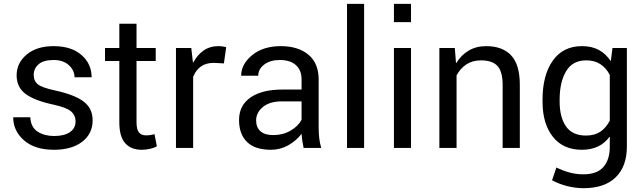

<svg xmlns="http://www.w3.org/2000/svg" viewBox="-20 -782 3405 1015"><path d="M379.4 -139.6Q379.4 -172.9 355 -193.6Q330.6 -214.4 259.8 -229.5Q162.1 -250.5 115 -285.6Q67.9 -320.8 67.9 -383.8Q67.9 -449.2 121.1 -493.7Q174.3 -538.1 263.2 -538.1Q356.9 -538.1 410.6 -491.5Q464.4 -444.8 464.4 -373.5H374Q374 -409.7 344.2 -437.3Q314.5 -464.8 263.2 -464.8Q209.5 -464.8 183.8 -442.1Q158.2 -419.4 158.2 -386.7Q158.2 -354 180.2 -336.2Q202.1 -318.4 273.4 -303.2Q374.5 -281.2 422.1 -245.1Q469.7 -209 469.7 -146Q469.7 -74.7 414.3 -32.5Q358.9 9.8 265.6 9.8Q163.6 9.8 106.7 -40.3Q49.8 -90.3 49.8 -162.1H140.1Q143.1 -108.9 179.2 -85.9Q215.3 -63 265.6 -63Q320.3 -63 349.9 -83.7Q379.4 -104.5 379.4 -139.6Z M701.7 -656.7V-528.3H803.2V-459.5H701.7V-136.2Q701.7 -97.2 714.8 -81.8Q728 -66.4 751 -66.4Q762.7 -66.4 774.7 -68.1Q786.6 -69.8 796.9 -72.8L809.1 -8.8Q796.4 -0.5 773.7 4.6Q751 9.8 728.5 9.8Q673.3 9.8 642.1 -24.7Q610.8 -59.1 610.8 -136.2V-459.5H535.2V-528.3H610.8V-656.7Z M1163.6 -446.8 1110.8 -449.7Q1069.3 -449.7 1042.5 -430.7Q1015.6 -411.6 1001 -376V0H910.2V-528.3H991.2L1000 -451.7L1001.5 -451.2Q1023.4 -492.2 1056.6 -515.1Q1089.8 -538.1 1134.8 -538.1Q1146.5 -538.1 1158 -536.4Q1169.4 -534.7 1175.8 -532.7Z M1585 0Q1580.1 -24.9 1577.6 -41Q1575.2 -57.1 1574.2 -74.7Q1545.9 -37.6 1503.9 -13.9Q1461.9 9.8 1411.6 9.8Q1328.1 9.8 1285.9 -31.5Q1243.7 -72.8 1243.7 -147.5Q1243.7 -224.6 1304.2 -266.6Q1364.7 -308.6 1472.2 -308.6H1574.2V-362.3Q1574.2 -410.6 1544.4 -437.7Q1514.6 -464.8 1459.5 -464.8Q1408.2 -464.8 1376.7 -440.7Q1345.2 -416.5 1345.2 -381.8H1254.9Q1254.9 -442.9 1313 -490.5Q1371.1 -538.1 1464.4 -538.1Q1555.7 -538.1 1610.1 -493.2Q1664.6 -448.2 1664.6 -361.3V-106.4Q1664.6 -78.1 1667.5 -52.2Q1670.4 -26.4 1678.2 0ZM1424.8 -67.9Q1475.6 -67.9 1515.9 -91.3Q1556.2 -114.7 1574.2 -148.9V-246.1H1469.2Q1406.2 -246.1 1370.1 -216.6Q1334 -187 1334 -145.5Q1334 -108.9 1356.7 -88.4Q1379.4 -67.9 1424.8 -67.9Z M1904.8 0H1814.5V-761.7H1904.8Z M2152.8 0H2062.5V-528.3H2152.8ZM2152.8 -665H2062.5V-761.7H2152.8Z M2384.3 -528.3 2390.6 -449.2 2392.1 -448.7Q2418 -491.2 2457.8 -514.6Q2497.6 -538.1 2549.8 -538.1Q2636.2 -538.1 2682.1 -489.3Q2728 -440.4 2728 -333.5V0H2637.2V-331.5Q2637.2 -404.3 2609.6 -433.6Q2582 -462.9 2522.9 -462.9Q2478.5 -462.9 2446 -441.9Q2413.6 -420.9 2393.6 -383.3V0H2302.7V-528.3Z M2848.1 -254.9Q2848.1 -384.8 2902.3 -461.4Q2956.5 -538.1 3056.6 -538.1Q3108.4 -538.1 3145.5 -518.1Q3182.6 -498 3209 -458.5L3217.8 -528.3H3293.9V-6.8Q3293.9 97.7 3234.9 155.3Q3175.8 212.9 3064.5 212.9Q3023.4 212.9 2979.7 202.1Q2936 191.4 2898.4 170.9L2921.4 103.5Q2953.6 119.6 2990 129.6Q3026.4 139.6 3063.5 139.6Q3135.3 139.6 3169.4 101.3Q3203.6 63 3203.6 -6.8V-58.1L3202.1 -58.6Q3176.8 -24.4 3140.6 -7.3Q3104.5 9.8 3055.7 9.8Q2957 9.8 2902.6 -59.1Q2848.1 -127.9 2848.1 -244.6ZM2938.5 -244.6Q2938.5 -162.1 2972.2 -113.8Q3005.9 -65.4 3077.6 -65.4Q3123.5 -65.4 3153.6 -85.7Q3183.6 -106 3203.6 -144V-386.2Q3184.6 -422.4 3154.3 -442.6Q3124 -462.9 3078.6 -462.9Q3006.8 -462.9 2972.7 -405.5Q2938.5 -348.1 2938.5 -254.9Z"/></svg>

Font: Roboto Web
Style: Regular
Weight: 400
Designer: Google
Version: Version 1.200310; 2013